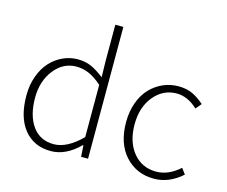

<svg xmlns="http://www.w3.org/2000/svg" viewBox="-102 -860 1197 1012"><g transform="rotate(15 496.5 -353.5)"><path d="M51.8 -238.8Q51.8 -295.4 69.1 -343.5Q86.4 -391.6 115.7 -423.8Q145 -456.1 183.8 -474.1Q222.7 -492.2 265.1 -492.2Q306.2 -492.2 338.4 -478Q370.6 -463.9 410.2 -433.1L408.2 -521V-719.2H452.1V0H414.1L410.2 -62H407.2Q333 12.2 251 12.2Q158.7 12.2 105.2 -53.5Q51.8 -119.1 51.8 -238.8ZM99.1 -238.8Q99.1 -141.6 140.4 -84.2Q181.6 -26.9 256.8 -26.9Q329.1 -26.9 408.2 -106V-391.1Q370.6 -424.3 337.4 -438.7Q304.2 -453.1 268.1 -453.1Q196.3 -453.1 147.7 -391.4Q99.1 -329.6 99.1 -238.8Z M595.7 -238.8Q595.7 -297.4 613.5 -345.9Q631.3 -394.5 661.6 -426Q691.9 -457.5 731.2 -474.9Q770.5 -492.2 814.9 -492.2Q859.9 -492.2 892.8 -476.3Q925.8 -460.4 956.1 -433.1L930.2 -401.9Q875.5 -453.1 815.9 -453.1Q741.7 -453.1 691.9 -393.1Q642.1 -333 642.1 -238.8Q642.1 -144 689.7 -85.4Q737.3 -26.9 815.9 -26.9Q882.3 -26.9 943.8 -82L966.8 -50.8Q895.5 12.2 814 12.2Q718.3 12.2 657 -54.9Q595.7 -122.1 595.7 -238.8Z"/></g></svg>

Font: Source Sans Pro Light
Style: Regular
Weight: 300
Designer: Paul D. Hunt
Foundry: Adobe Systems Incorporated
Version: Version 2.020;PS 2.0;hotconv 1.0.86;makeotf.lib2.5.63406